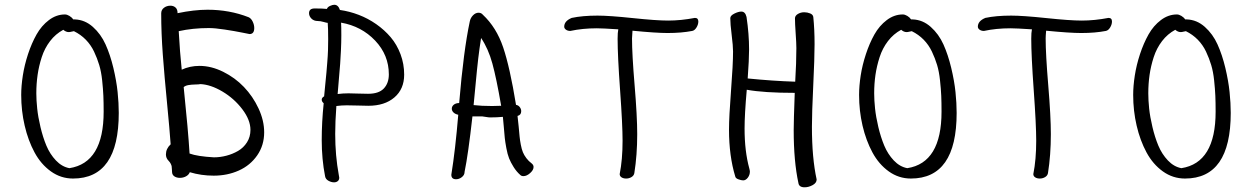

<svg xmlns="http://www.w3.org/2000/svg" viewBox="-20 -757 5301 813"><path d="M69.8 -355Q69.8 -393.1 76.7 -437.3Q83.5 -481.4 98.6 -527.6Q113.8 -573.7 134.8 -611.1Q155.8 -648.4 187.3 -672.1Q218.8 -695.8 254.9 -695.8Q263.7 -695.8 273.9 -689.7Q284.2 -683.6 290 -674.8H296.9Q339.4 -673.3 373.3 -643.1Q407.2 -612.8 427 -568.8Q446.8 -524.9 460 -469.7Q473.1 -414.6 478 -367.4Q482.9 -320.3 482.9 -278.8Q482.9 -1 289.1 -1Q237.8 -1 195.6 -31.2Q153.3 -61.5 126.2 -111.8Q99.1 -162.1 84.5 -224.9Q69.8 -287.6 69.8 -355ZM293 -625Q290.5 -625 283.2 -623Q275.9 -621.1 271 -621.1Q259.3 -621.1 248 -630.9Q215.3 -613.3 192.1 -583Q168.9 -552.7 156.7 -514.9Q144.5 -477.1 139.2 -439.7Q133.8 -402.3 133.8 -361.8Q133.8 -333 137.5 -297.6Q141.1 -262.2 151.4 -219Q161.6 -175.8 176.5 -140.1Q191.4 -104.5 216.8 -77.6Q242.2 -50.8 273.9 -44.9Q418.9 -67.4 418.9 -284.2Q418.9 -322.8 417.7 -351.1Q416.5 -379.4 412.6 -416.5Q408.7 -453.6 400.1 -481.9Q391.6 -510.3 378.2 -538.6Q364.7 -566.9 343.3 -588.9Q321.8 -610.8 293 -625Z M864.7 -638.2Q795.9 -638.2 736.8 -625Q741.7 -535.2 749.5 -461.9Q783.7 -478 824.7 -478Q874.5 -478 924.8 -453.1Q975.1 -428.2 1012.9 -388.7Q1050.8 -349.1 1074.7 -297.9Q1098.6 -246.6 1098.6 -196.8Q1098.6 -141.6 1069.1 -99.1Q1039.6 -56.6 991.2 -34.9Q942.9 -13.2 884.8 -13.2Q832 -13.2 783.7 -27.8Q779.3 -16.6 767.6 -10.3Q755.9 -3.9 741.7 -3.9Q727.5 -3.9 718 -10.5Q708.5 -17.1 708.5 -29.8Q708 -33.7 707.8 -41.5Q707.5 -49.3 706.8 -53.2Q706.1 -57.1 702.9 -63.7Q699.7 -70.3 693.8 -76.2Q682.6 -87.4 682.6 -103Q682.6 -127.4 702.6 -146Q698.2 -208.5 687.3 -320.8Q676.3 -433.1 669.4 -525.6Q662.6 -618.2 662.6 -700.2Q662.6 -715.3 674.3 -724.1Q686 -732.9 701.7 -732.9Q714.4 -732.9 723.1 -725.3Q731.9 -717.8 731.9 -701.2Q801.8 -715.8 858.9 -715.8Q951.7 -715.8 1032.7 -684.1Q1043.5 -679.2 1050 -665.5Q1056.6 -651.9 1056.6 -638.2Q1056.6 -612.8 1036.6 -612.8L1004.9 -619.1Q973.6 -625.5 931.9 -631.8Q890.1 -638.2 864.7 -638.2ZM828.6 -400.9Q822.3 -399.4 806.4 -399.2Q790.5 -398.9 777.8 -396.7Q765.1 -394.5 757.8 -388.2Q776.9 -203.1 782.7 -106.9Q815.9 -94.7 885.7 -90.8Q912.1 -90.8 938.5 -97.7Q964.8 -104.5 988 -117.9Q1011.2 -131.3 1025.9 -154.5Q1040.5 -177.7 1040.5 -207Q1040.5 -249 1006.1 -294.4Q971.7 -339.8 921.9 -369.4Q872.1 -398.9 828.6 -400.9Z M1352.5 -349.1Q1353 -356 1356.9 -395.3Q1360.8 -434.6 1362.1 -448.2Q1363.3 -461.9 1365.7 -491.9Q1368.2 -522 1368.9 -544.7Q1369.6 -567.4 1369.6 -590.8Q1369.6 -637.2 1367.7 -660.2Q1363.3 -660.2 1350.1 -664.1Q1336.9 -668 1325.7 -668Q1309.1 -668 1298.8 -678.2Q1288.6 -688.5 1288.6 -701.2Q1288.6 -721.2 1312.5 -721.2Q1347.2 -721.2 1364.3 -719.2Q1366.7 -727.1 1377.4 -731.9Q1388.2 -736.8 1395.5 -736.8Q1412.1 -736.8 1419.4 -714.8Q1460 -709 1499 -694.1Q1538.1 -679.2 1573 -654.8Q1607.9 -630.4 1634.3 -599.4Q1660.6 -568.4 1676 -527.3Q1691.4 -486.3 1691.4 -440.9Q1691.4 -379.9 1650.1 -344.5Q1608.9 -309.1 1539.6 -309.1Q1526.4 -309.1 1495.8 -310.1Q1465.3 -311 1448.2 -311Q1426.8 -311 1404.3 -308.1Q1399.4 -241.2 1399.4 -189.9Q1399.4 -98.1 1414.6 -16.1Q1416.5 -8.3 1416.5 -4.9Q1416.5 4.9 1410.2 10Q1403.8 15.1 1394.5 15.1Q1382.8 15.1 1370.6 8.3Q1358.4 1.5 1356.4 -11.2Q1342.3 -83.5 1342.3 -164.1Q1342.3 -238.8 1350.6 -319.8Q1342.3 -326.7 1342.3 -335Q1342.3 -343.3 1352.5 -349.1ZM1424.3 -661.1Q1425.3 -643.1 1425.3 -607.9Q1425.3 -578.6 1423.6 -542.2Q1421.9 -505.9 1420.4 -487.1Q1418.9 -468.3 1414.6 -417.7Q1410.2 -367.2 1409.7 -358.9Q1432.6 -361.8 1455.6 -361.8Q1467.3 -361.8 1495.1 -360.8Q1522.9 -359.9 1538.6 -359.9Q1584 -359.9 1605.2 -382.3Q1626.5 -404.8 1626.5 -441.9Q1626.5 -523.9 1568.6 -585Q1510.7 -646 1424.3 -661.1Z M1920.4 -271Q1907.2 -273.9 1900.1 -281Q1893.1 -288.1 1893.1 -296.9Q1893.1 -306.6 1901.4 -313.5Q1909.7 -320.3 1924.3 -320.8Q1942.9 -542.5 1969.2 -666Q1972.2 -681.2 1982.9 -692.1Q1993.7 -703.1 2006.3 -703.1Q2017.6 -703.1 2024.4 -694.8Q2082 -641.1 2110.6 -556.4Q2139.2 -471.7 2165 -313Q2174.8 -311.5 2180.9 -303.5Q2187 -295.4 2187 -286.1Q2187 -270 2171.4 -266.1Q2173.8 -247.6 2176.3 -220.5Q2178.7 -193.4 2180.2 -178.5Q2181.6 -163.6 2185.3 -144.3Q2189 -125 2194.1 -112.5Q2199.2 -100.1 2208.7 -87.4Q2218.3 -74.7 2231.4 -64.9Q2239.3 -58.6 2239.3 -49.8Q2239.3 -37.1 2224.9 -24.2Q2210.4 -11.2 2196.3 -11.2Q2188 -11.2 2183.1 -16.1Q2167 -30.3 2154.8 -49.8Q2142.6 -69.3 2135.7 -86.4Q2128.9 -103.5 2124 -130.1Q2119.1 -156.7 2117.4 -172.9Q2115.7 -189 2113.3 -219.5Q2110.8 -250 2109.4 -262.2Q2085.4 -259.8 2055.2 -259.8Q2049.3 -259.8 2038.3 -261.7Q2027.3 -263.7 2021.5 -264.2H1980.5Q1962.4 -102.5 1947.3 -29.8Q1947.3 -16.1 1935.8 -7.1Q1924.3 2 1911.1 2Q1891.1 2 1891.1 -17.1Q1908.2 -123.5 1920.4 -271ZM2017.1 -596.2Q2010.3 -553.2 2005.1 -510Q2000 -466.8 1993.7 -398.2Q1987.3 -329.6 1985.4 -312Q2018.6 -308.1 2063.5 -308.1Q2070.3 -308.1 2083 -308.6Q2095.7 -309.1 2102.1 -309.1Q2082 -425.8 2064.9 -488Q2047.9 -550.3 2017.1 -596.2Z M2666 -23.9Q2664.1 -13.2 2653.8 -7.1Q2643.6 -1 2631.3 -1Q2619.6 -1 2611.8 -6.1Q2604 -11.2 2604 -20Q2616.2 -81.1 2616.2 -161.1Q2616.2 -228.5 2605.7 -375Q2595.2 -521.5 2595.2 -592.8Q2595.2 -619.6 2598.1 -632.8Q2531.2 -637.2 2507.3 -637.2Q2446.8 -637.2 2395 -626Q2383.8 -626 2376.5 -631.3Q2369.1 -636.7 2369.1 -644Q2369.1 -668 2400.9 -681.2Q2446.3 -690.9 2510.3 -690.9Q2560.1 -690.9 2659.7 -680.4Q2759.3 -669.9 2809.1 -669.9Q2863.3 -669.9 2922.4 -681.2Q2937 -681.2 2937 -666Q2937 -653.3 2929.2 -640.6Q2921.4 -627.9 2911.1 -626Q2865.7 -617.2 2807.1 -617.2Q2757.8 -617.2 2658.2 -627Q2656.2 -604.5 2656.2 -594.2Q2656.2 -527.3 2667.2 -395.8Q2678.2 -264.2 2678.2 -189Q2678.2 -100.6 2666 -23.9Z M3352.1 -553.2Q3352.1 -574.2 3349.1 -616.2Q3346.2 -658.2 3346.2 -679.2Q3346.2 -690.4 3358.4 -697.8Q3370.6 -705.1 3385.3 -705.1Q3398.4 -705.1 3410.4 -700.2Q3422.4 -695.3 3423.8 -685.1Q3429.2 -632.8 3429.2 -569.8Q3429.2 -511.7 3423.6 -395.3Q3418 -278.8 3418 -220.2Q3418 -87.9 3438 2.9Q3438 17.6 3420.9 26.9Q3403.8 36.1 3387.2 36.1Q3363.3 36.1 3360.8 18.1Q3340.8 -74.2 3340.8 -206.1Q3340.8 -244.1 3345.2 -363.8Q3214.4 -363.8 3142.1 -377Q3132.8 -272 3132.8 -212.9Q3132.8 -116.7 3152.8 -43.9Q3155.3 -34.2 3155.3 -30.8Q3155.3 -16.1 3146.5 -4.6Q3137.7 6.8 3127 6.8Q3119.1 6.8 3106.9 2.4Q3094.7 -2 3093.3 -9.8Q3066.9 -96.7 3066.9 -208Q3066.9 -262.7 3075.4 -373Q3084 -483.4 3084 -539.1Q3084 -562.5 3078.1 -609.4Q3072.3 -656.2 3072.3 -680.2Q3072.3 -690.9 3089.6 -699.5Q3106.9 -708 3119.1 -708Q3135.7 -708 3141.1 -685.1Q3151.9 -612.8 3151.9 -547.9Q3151.9 -504.9 3146 -424.8Q3252.9 -414.1 3347.2 -411.1Q3352.1 -490.7 3352.1 -553.2Z M3617.7 -355Q3617.7 -393.1 3624.5 -437.3Q3631.3 -481.4 3646.5 -527.6Q3661.6 -573.7 3682.6 -611.1Q3703.6 -648.4 3735.1 -672.1Q3766.6 -695.8 3802.7 -695.8Q3811.5 -695.8 3821.8 -689.7Q3832 -683.6 3837.9 -674.8H3844.7Q3887.2 -673.3 3921.1 -643.1Q3955.1 -612.8 3974.9 -568.8Q3994.6 -524.9 4007.8 -469.7Q4021 -414.6 4025.9 -367.4Q4030.8 -320.3 4030.8 -278.8Q4030.8 -1 3836.9 -1Q3785.6 -1 3743.4 -31.2Q3701.2 -61.5 3674.1 -111.8Q3647 -162.1 3632.3 -224.9Q3617.7 -287.6 3617.7 -355ZM3840.8 -625Q3838.4 -625 3831.1 -623Q3823.7 -621.1 3818.8 -621.1Q3807.1 -621.1 3795.9 -630.9Q3763.2 -613.3 3740 -583Q3716.8 -552.7 3704.6 -514.9Q3692.4 -477.1 3687 -439.7Q3681.6 -402.3 3681.6 -361.8Q3681.6 -333 3685.3 -297.6Q3689 -262.2 3699.2 -219Q3709.5 -175.8 3724.4 -140.1Q3739.3 -104.5 3764.6 -77.6Q3790 -50.8 3821.8 -44.9Q3966.8 -67.4 3966.8 -284.2Q3966.8 -322.8 3965.6 -351.1Q3964.4 -379.4 3960.4 -416.5Q3956.5 -453.6 3948 -481.9Q3939.5 -510.3 3926 -538.6Q3912.6 -566.9 3891.1 -588.9Q3869.6 -610.8 3840.8 -625Z M4417.5 -23.9Q4415.5 -13.2 4405.3 -7.1Q4395 -1 4382.8 -1Q4371.1 -1 4363.3 -6.1Q4355.5 -11.2 4355.5 -20Q4367.7 -81.1 4367.7 -161.1Q4367.7 -228.5 4357.2 -375Q4346.7 -521.5 4346.7 -592.8Q4346.7 -619.6 4349.6 -632.8Q4282.7 -637.2 4258.8 -637.2Q4198.2 -637.2 4146.5 -626Q4135.3 -626 4127.9 -631.3Q4120.6 -636.7 4120.6 -644Q4120.6 -668 4152.3 -681.2Q4197.8 -690.9 4261.7 -690.9Q4311.5 -690.9 4411.1 -680.4Q4510.7 -669.9 4560.5 -669.9Q4614.7 -669.9 4673.8 -681.2Q4688.5 -681.2 4688.5 -666Q4688.5 -653.3 4680.7 -640.6Q4672.9 -627.9 4662.6 -626Q4617.2 -617.2 4558.6 -617.2Q4509.3 -617.2 4409.7 -627Q4407.7 -604.5 4407.7 -594.2Q4407.7 -527.3 4418.7 -395.8Q4429.7 -264.2 4429.7 -189Q4429.7 -100.6 4417.5 -23.9Z M4778.3 -355Q4778.3 -393.1 4785.2 -437.3Q4792 -481.4 4807.1 -527.6Q4822.3 -573.7 4843.3 -611.1Q4864.3 -648.4 4895.8 -672.1Q4927.2 -695.8 4963.4 -695.8Q4972.2 -695.8 4982.4 -689.7Q4992.7 -683.6 4998.5 -674.8H5005.4Q5047.9 -673.3 5081.8 -643.1Q5115.7 -612.8 5135.5 -568.8Q5155.3 -524.9 5168.5 -469.7Q5181.6 -414.6 5186.5 -367.4Q5191.4 -320.3 5191.4 -278.8Q5191.4 -1 4997.6 -1Q4946.3 -1 4904.1 -31.2Q4861.8 -61.5 4834.7 -111.8Q4807.6 -162.1 4793 -224.9Q4778.3 -287.6 4778.3 -355ZM5001.5 -625Q4999 -625 4991.7 -623Q4984.4 -621.1 4979.5 -621.1Q4967.8 -621.1 4956.5 -630.9Q4923.8 -613.3 4900.6 -583Q4877.4 -552.7 4865.2 -514.9Q4853 -477.1 4847.7 -439.7Q4842.3 -402.3 4842.3 -361.8Q4842.3 -333 4845.9 -297.6Q4849.6 -262.2 4859.9 -219Q4870.1 -175.8 4885 -140.1Q4899.9 -104.5 4925.3 -77.6Q4950.7 -50.8 4982.4 -44.9Q5127.4 -67.4 5127.4 -284.2Q5127.4 -322.8 5126.2 -351.1Q5125 -379.4 5121.1 -416.5Q5117.2 -453.6 5108.6 -481.9Q5100.1 -510.3 5086.7 -538.6Q5073.2 -566.9 5051.8 -588.9Q5030.3 -610.8 5001.5 -625Z"/></svg>

Font: Zhizn
Style: Regular
Weight: 400
Designer: Peter Zharnov
Foundry: Peter Zharnov
Version: Version 1.000